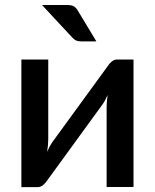

<svg xmlns="http://www.w3.org/2000/svg" viewBox="-20 -748 620 768"><path d="M514 -510V0H406.5V-319.5Q406.5 -330 407.5 -342.5Q408.5 -355 410.5 -368Q405.5 -357 400.8 -347.8Q396 -338.5 390.5 -331L169 -26.5Q163 -17 153 -8.2Q143 0.5 130.5 0.5H65.5V-510H173V-190.5Q173 -180 171.8 -167Q170.5 -154 168.5 -141Q178.5 -164 189 -179L410.5 -483Q416.5 -493 426.5 -501.5Q436.5 -510 449 -510ZM249 -728Q267.5 -728 276.5 -722Q285.5 -716 292.5 -703.5L365.5 -582.5H304.5Q292 -582.5 284.2 -586Q276.5 -589.5 268.5 -598.5L148 -728Z"/></svg>

Font: Lato 2
Style: Regular
Weight: 600
Designer: Lukasz Dziedzic with Adam Twardoch and Botio Nikoltchev
Foundry: tyPoland Lukasz Dziedzic
Version: Version 2.015; 2015-08-06; http://www.latofonts.com/